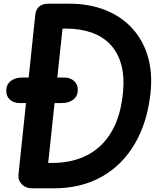

<svg xmlns="http://www.w3.org/2000/svg" viewBox="-20 -1024 887 1044"><path d="M155 0Q120 0 98.5 -22.2Q77 -44.5 80.5 -75.5L171.5 -940.5Q174.5 -972.5 192.8 -988.2Q211 -1004 246 -1004H355Q466 -1004 553.2 -969Q640.5 -934 699.2 -869.8Q758 -805.5 784 -716.2Q810 -627 798.5 -519Q781.5 -359 713.2 -242.5Q645 -126 533 -63Q421 0 272 0ZM242 -138H262.5Q373.5 -138 456 -181.2Q538.5 -224.5 588 -310.2Q637.5 -396 649 -524Q657 -611 638.5 -675.5Q620 -740 579 -783Q538 -826 476.8 -847.2Q415.5 -868.5 338 -868.5H320ZM89.5 -463.5Q54.5 -463.5 34.2 -481.8Q14 -500 14 -531Q14 -563.5 37.8 -583Q61.5 -602.5 102.5 -602.5H327.5Q361.5 -602.5 382.2 -584.2Q403 -566 403 -535Q403 -502 379 -482.8Q355 -463.5 313 -463.5Z"/></svg>

Font: Edu SA Hand
Style: Regular
Weight: 400
Designer: Tina and Corey Anderson, Eben Sorkin, Mirko Velimirovic
Foundry: Google for Education
Version: Version 2.000